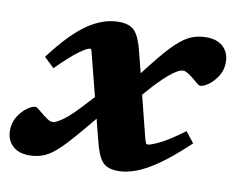

<svg xmlns="http://www.w3.org/2000/svg" viewBox="-96 -616 873 711"><g transform="rotate(10 341.0 -260.0)"><path d="M645.5 -136Q583.5 -77.5 537.2 -45.2Q491 -13 455.2 0Q419.5 13 389.5 13Q348.5 13 330 -7.8Q311.5 -28.5 298 -83.5L277.5 -164L242 -121.5Q199 -69.5 169.2 -40.2Q139.5 -11 113.5 1Q87.5 13 55 13Q14 13 -8.5 -8.8Q-31 -30.5 -31 -66.5Q-31 -95.5 -16.5 -118.5Q-2 -141.5 16.5 -154.8Q35 -168 47.5 -168Q51.5 -168 60 -161Q68.5 -154 79 -145.5Q89 -137.5 99.5 -130.5Q110 -123.5 118 -123.5Q131.5 -123.5 159.2 -143.8Q187 -164 241 -224L257.5 -242L218 -397Q215.5 -408.5 213.8 -411.8Q212 -415 208.5 -415Q198.5 -415 168.5 -393.2Q138.5 -371.5 87.5 -320.5L49.5 -356.5Q122.5 -453 180.8 -492.2Q239 -531.5 297 -531.5Q338.5 -531.5 357.5 -510.2Q376.5 -489 389.5 -434.5L409 -358L439.5 -397Q483 -452.5 513.5 -481.5Q544 -510.5 570 -521Q596 -531.5 626.5 -531.5Q667.5 -531.5 690 -509.8Q712.5 -488 712.5 -452Q712.5 -423 697.8 -400Q683 -377 664.5 -363.8Q646 -350.5 633.5 -350.5Q629.5 -350.5 620.2 -358.2Q611 -366 600.5 -374.5Q590.5 -382.5 580.5 -388.8Q570.5 -395 563.5 -395Q544 -395 510.2 -365.8Q476.5 -336.5 440 -294.5L428 -280.5L468 -122Q471.5 -110 473.2 -106.2Q475 -102.5 480 -102.5Q490.5 -102.5 524.5 -119Q558.5 -135.5 613.5 -176.5Z"/></g></svg>

Font: Newsreader Caption
Style: Bold Italic
Weight: 700
Italic angle: -17°
Designer: Hugues Gentile
Foundry: Production Type
Version: Version 1.001